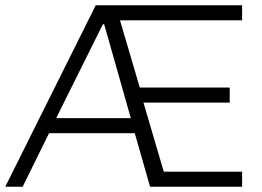

<svg xmlns="http://www.w3.org/2000/svg" viewBox="-24 -708 995 728"><path d="M-4 0H62L162 -203H487L545 0H894V-57H597L520 -319H847V-376H506L431 -631H894V-688H339ZM189 -260 366 -616H371L472 -260Z"/></svg>

Font: Saira UNSAM Light SC
Style: Regular
Weight: 300
Designer: Hector Gatti with collaboration of the Omnibus-Type team
Foundry: Omnibus-Type
Version: Version 1.072;PS 001.072;hotconv 1.0.88;makeotf.lib2.5.64775